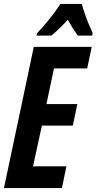

<svg xmlns="http://www.w3.org/2000/svg" viewBox="-22 -951 489 971"><path d="M-2 0 148.9 -713.9H441.9L418.9 -605H251L212.9 -424.8H369.1L346.2 -315.9H189.9L145 -109.9H314L291 0ZM162.6 -771 164.6 -782.2Q197.8 -816.9 228 -854.7Q258.3 -892.6 283.7 -931.2H391.6Q396.5 -912.1 405.8 -884.8Q415 -857.4 426.3 -830.1Q437.5 -802.7 446.8 -783.2L443.8 -771H371.6Q347.7 -803.2 320.8 -851.1Q273.9 -799.8 237.8 -771Z"/></svg>

Font: Open Sans Condensed
Style: Bold Italic
Weight: 700
Width: 3
Italic angle: -12°
Designer: Monotype Design Team
Foundry: Monotype Imaging Inc.
Version: Version 3.003; ttfautohint (v1.8.4)